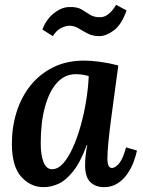

<svg xmlns="http://www.w3.org/2000/svg" viewBox="-20 -761 589 792"><path d="M328 -511Q356 -511 393 -506Q430 -501 468 -491Q462 -446 454.5 -390.5Q447 -335 439.5 -279.5Q432 -224 427.5 -178Q423 -132 423 -107Q423 -68 442 -68Q455 -68 471 -86.5Q487 -105 500 -153L545 -140Q541 -120 531.5 -94Q522 -68 505.5 -44Q489 -20 465 -4.5Q441 11 409 11Q374 11 352.5 -10Q331 -31 331 -80Q331 -118 340 -163H338Q312 -92 281.5 -54Q251 -16 220.5 -2.5Q190 11 160 11Q106 11 67.5 -32Q29 -75 29 -168Q29 -237 48.5 -299Q68 -361 106 -408.5Q144 -456 199.5 -483.5Q255 -511 328 -511ZM293 -455Q247 -455 215 -419.5Q183 -384 165.5 -320Q148 -256 148 -171Q148 -122 159.5 -92.5Q171 -63 195 -63Q219 -63 240.5 -87Q262 -111 280.5 -152Q299 -193 313 -243Q327 -293 335.5 -346Q344 -399 346 -447Q338 -450 323 -452.5Q308 -455 293 -455ZM198 -612 155 -639Q170 -681 202.5 -706.5Q235 -732 267 -732Q298 -733 316.5 -722Q335 -711 351 -700.5Q367 -690 391 -690Q410 -689 427.5 -703Q445 -717 459 -741L502 -718Q482 -660 450 -636Q418 -612 390 -612Q362 -612 342 -622.5Q322 -633 304 -644Q286 -655 265 -655Q252 -655 232.5 -645.5Q213 -636 198 -612Z"/></svg>

Font: Lora SemiBold
Style: Italic
Weight: 600
Italic angle: -3°
Designer: Olga Karpushina, Alexei Vanyashin (Cyrillic)
Foundry: Cyreal
Version: Version 3.011; ttfautohint (v1.8.4.7-5d5b)